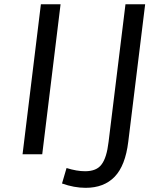

<svg xmlns="http://www.w3.org/2000/svg" viewBox="-20 -731 718 910"><path d="M385.7 159.2Q331.5 159.2 273.9 138.7L295.4 65.4Q343.8 80.6 383.3 80.6Q438 80.6 461.4 48.3Q485.8 16.6 494.6 -58.6L574.7 -710.9H668L587.9 -59.1Q574.2 53.7 523.7 106.4Q473.1 159.2 385.7 159.2ZM86.9 0 173.8 -710.9H267.1L180.2 0Z"/></svg>

Font: Ride
Style: Italic
Weight: 400
Version: Version 3.000